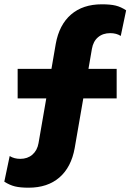

<svg xmlns="http://www.w3.org/2000/svg" viewBox="-49 -744 606 892"><path d="M378 -517 362 -424H493V-287H338L298 -56Q282 33 227 80.5Q172 128 84 128Q45 128 20.5 122Q-4 116 -29 100L-4 -19Q17 -6 45 -6Q79 -6 101.5 -25.5Q124 -45 130 -79L166 -287H33V-424H190L210 -540Q226 -629 281 -676.5Q336 -724 424 -724Q464 -724 488.5 -718Q513 -712 537 -696L512 -577Q492 -590 463 -590Q429 -590 406.5 -571Q384 -552 378 -517Z"/></svg>

Font: Work Sans ExtraBold
Style: Regular
Weight: 800
Designer: Wei Huang
Foundry: Wei Huang
Version: Version 1.500